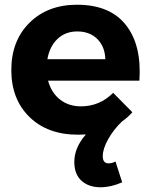

<svg xmlns="http://www.w3.org/2000/svg" viewBox="-20 -563 637 811"><path d="M305.2 -543Q444.3 -543 511.7 -457.5Q579.1 -372.1 568.8 -222.2H183.1Q196.8 -171.4 233.4 -142.6Q270 -113.8 321.8 -113.8Q400.9 -113.8 458 -170.9L539.1 -88.9Q520.5 -67.4 495.1 -49.8Q459.5 -15.6 436.8 25.1Q414.1 65.9 414.1 96.2Q414.1 127 438 127Q453.6 127 467.8 119.1L496.1 207Q448.7 228 404.8 228Q354.5 228 324.2 200.4Q293.9 172.9 293.9 121.1Q293.9 60.5 342.8 4.9Q337.4 4.9 326.4 5.4Q315.4 5.9 309.1 5.9Q180.7 5.9 104.2 -69.1Q27.8 -144 27.8 -267.1Q27.8 -391.1 104.7 -467Q181.6 -543 305.2 -543ZM180.2 -313H424.8Q423.3 -366.2 391.1 -398.2Q358.9 -430.2 306.2 -430.2Q255.9 -430.2 222.7 -398.4Q189.5 -366.7 180.2 -313Z"/></svg>

Font: Montserrat arm SemiBold
Style: Regular
Weight: 600
Designer: Julieta Ulanovsky
Foundry: Julieta Ulanovsky
Version: Version 6.000;PS 006.000;hotconv 1.0.88;makeotf.lib2.5.64775